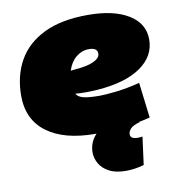

<svg xmlns="http://www.w3.org/2000/svg" viewBox="-85 -637 854 924"><g transform="rotate(-10 342.0 -174.5)"><path d="M613 -22Q549 -6 481 2Q413 10 343 10Q191 10 106.5 -52.5Q22 -115 22 -232Q22 -329 63.5 -403Q105 -477 190 -518.5Q275 -560 405 -560Q531 -560 603.5 -515.5Q676 -471 676 -393Q676 -311 601 -259Q526 -207 388 -197Q356 -195 329 -195Q302 -195 280 -197Q291 -179 318 -173Q345 -167 396 -167Q422 -167 475.5 -173Q529 -179 592 -195ZM382 -397Q347 -397 319 -374Q291 -351 278 -310Q285 -311 291.5 -311.5Q298 -312 305 -313Q361 -317 392 -332Q423 -347 423 -368Q423 -397 382 -397ZM423 -39 563 -9Q529 0 516.5 13.5Q504 27 504 41Q504 64 540 64Q547 64 552.5 63.5Q558 63 563 62L545 198Q500 211 458 211Q407 211 375 194Q343 177 328 150.5Q313 124 313 96Q313 50 344 14Q375 -22 423 -39Z"/></g></svg>

Font: Georama Expanded Black
Style: Italic
Weight: 900
Width: 7
Italic angle: -9°
Designer: Jean-Baptiste Levee
Foundry: Production Type
Version: Version 1.000